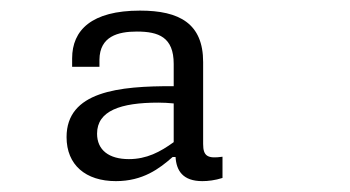

<svg xmlns="http://www.w3.org/2000/svg" viewBox="-20 -797 660 362"><path d="M244 -777C152.5 -777 116 -740 116 -687V-671H167.5V-684.5C168 -728.5 202.5 -737.5 238 -737.5C279 -737.5 307.5 -727 307.5 -676.5V-634.5C203.5 -635 105.5 -624.5 105.5 -538.5C105.5 -486 141.5 -455.5 198.5 -455.5C249.5 -455.5 280.5 -479 305.5 -501H311C312.5 -475.5 324.5 -455.5 361.5 -455.5C372 -455.5 385.5 -457 399.5 -461.5V-501.5C371.5 -497.5 363 -502.5 363 -525.5V-680C363 -752.5 318.5 -777 244 -777ZM163 -545C163 -588 207 -603.5 278.5 -603.5C287.5 -603.5 297.5 -603 307.5 -602V-529C282 -510.5 256.5 -497 223 -497C185.5 -497 163 -514 163 -545Z"/></svg>

Font: Monaspace Krypton ExtraLight
Style: Regular
Weight: 200
Designer: Riley Cran & the Lettermatic Team
Foundry: Lettermatic
Version: Version 1.101 (Monaspace Krypton)